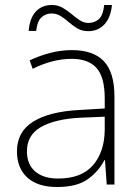

<svg xmlns="http://www.w3.org/2000/svg" viewBox="-20 -740 561 770"><path d="M269 -539Q354 -539 396.5 -494.5Q439 -450 439 -353V0H408L401 -98H399Q375 -52 331.5 -21Q288 10 209 10Q131 10 89.5 -28Q48 -66 48 -133Q48 -212 113.5 -252.5Q179 -293 300 -299L400 -305V-345Q400 -431 367 -467.5Q334 -504 268 -504Q191 -504 111 -464L99 -498Q137 -516 180 -527.5Q223 -539 269 -539ZM304 -268Q202 -263 145 -231Q88 -199 88 -133Q88 -81 121 -52.5Q154 -24 213 -24Q307 -24 353 -77.5Q399 -131 400 -219V-272ZM95 -616Q99 -667 123.5 -693.5Q148 -720 188 -720Q212 -720 231 -709Q250 -698 266.5 -684Q283 -670 299.5 -659Q316 -648 335 -648Q358 -648 375.5 -662.5Q393 -677 398 -720H429Q424 -669 398.5 -642Q373 -615 334 -615Q309 -615 290.5 -626Q272 -637 256 -651Q240 -665 223.5 -675.5Q207 -686 186 -686Q165 -686 147.5 -671.5Q130 -657 125 -616Z"/></svg>

Font: Noto Sans Bengali UI ExtraLight
Style: Regular
Weight: 200
Designer: Jelle Bosma - Monotype Design Team
Foundry: Monotype Imaging Inc.
Version: Version 2.003; ttfautohint (v1.8.4.7-5d5b)